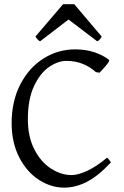

<svg xmlns="http://www.w3.org/2000/svg" viewBox="-20 -860 576 895"><path d="M34.2 -286.1Q34.2 -387.2 74.2 -465.6Q114.3 -543.9 182.1 -586.9Q250 -629.9 330.1 -629.9Q379.4 -629.9 419.9 -616.5Q460.4 -603 487.8 -581.1Q492.7 -577.1 476.8 -557.6Q460.9 -538.1 443.8 -521L426.8 -523.9Q400.4 -548.3 365.7 -562.3Q331.1 -576.2 289.1 -576.2Q251 -576.2 209.5 -548.3Q168 -520.5 138.9 -459.2Q109.9 -397.9 109.9 -304.2Q109.9 -222.2 140.4 -163.1Q170.9 -104 218 -74Q265.1 -43.9 314 -43.9Q343.3 -43.9 386 -63.5Q428.7 -83 479 -125Q483.4 -123 489.5 -113.8Q495.6 -104.5 497.1 -103Q437.5 -39.1 384.8 -12.2Q332 14.6 278.8 14.6Q217.3 14.6 160.9 -22Q104.5 -58.6 69.3 -127.2Q34.2 -195.8 34.2 -286.1ZM299.3 -769 167 -667.5Q161.1 -670.4 158 -673.3Q154.8 -676.3 151.1 -681.4Q147.5 -686.5 145 -689.5L273.9 -840.3H326.2L454.1 -689.5Q452.6 -687.5 449 -681.6Q445.3 -675.8 441.9 -672.9Q438.5 -669.9 433.1 -667.5Z"/></svg>

Font: David Libre
Style: Regular
Weight: 400
Version: Version 1.000